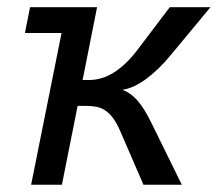

<svg xmlns="http://www.w3.org/2000/svg" viewBox="-20 -510 601 530"><path d="M317.9 -262.2Q339.4 -254.4 358.2 -233.9Q377 -213.4 397.9 -170.9L481.9 0H376L312 -147.9Q302.2 -170.4 292 -184.1Q281.7 -197.8 270.3 -205.3Q258.8 -212.9 245.4 -215.3Q231.9 -217.8 215.8 -217.8H194.3L150.9 0H65.9L149.9 -418.9H48.8L63 -490.2H248L208 -289.1H225.1Q261.7 -289.1 294.7 -310.1Q327.6 -331.1 356.9 -369.1L448.7 -490.2H561L449.7 -356Q433.6 -336.4 416.5 -320.1Q399.4 -303.7 382.6 -291.5Q365.7 -279.3 349.4 -271.7Q333 -264.2 317.9 -262.2Z"/></svg>

Font: Code New Roman
Style: Italic
Weight: 400
Italic angle: -11°
Monospace: yes
Designer: Sam Radian
Foundry: Code New Roman
Version: Version 1.508 October 19, 2014